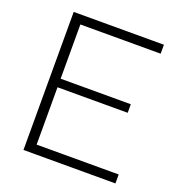

<svg xmlns="http://www.w3.org/2000/svg" viewBox="-129 -819 869 928"><g transform="rotate(20 306.0 -355.0)"><path d="M566 -46V0H93V-710H557V-664H144V-385H505V-341H144V-46Z"/></g></svg>

Font: Raleway-v4020 Light
Style: Regular
Weight: 300
Designer: Matt McInerney, Pablo Impallari, Rodrigo Fuenzalida
Foundry: Matt McInerney, Pablo Impallari, Rodrigo Fuenzalida
Version: Version 4.020;PS 004.020;hotconv 1.0.88;makeotf.lib2.5.64775